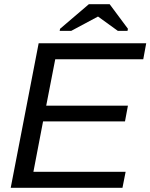

<svg xmlns="http://www.w3.org/2000/svg" viewBox="-20 -894 716 914"><path d="M31 0 164 -688H676L662 -612H243L200 -391H589L575 -316H185L139 -76H578L563 0ZM589 -757 587 -747H541L447 -815H446L319 -747H264L266 -757L403 -874H502Z"/></svg>

Font: Libra Sans Modern
Style: Italic
Weight: 400
Italic angle: -12°
Foundry: Stefan Peev, Context Ltd
Version: Version 1.000